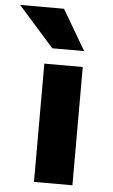

<svg xmlns="http://www.w3.org/2000/svg" viewBox="-89 -804 497 841"><g transform="rotate(5 159.0 -383.5)"><path d="M122 -590 -35 -767H158L262 -590ZM93 0V-520H262V0Z"/></g></svg>

Font: Mplus 1p ExtraBold
Style: Regular
Weight: 800
Version: Version 1.061